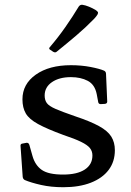

<svg xmlns="http://www.w3.org/2000/svg" viewBox="-20 -775 549 804"><path d="M295 -288Q358 -267 394.5 -247Q431 -227 446 -203Q461 -179 461 -146Q461 -98 435 -63.5Q409 -29 360.5 -10Q312 9 245 9Q194 9 152 -0.5Q110 -10 84 -21Q76 -25 75 -35L66 -164Q65 -173 75 -174L91 -177Q100 -178 103 -168L116 -122Q127 -83 155 -63.5Q183 -44 244 -44Q303 -44 335 -65Q367 -86 367 -124Q367 -142 356.5 -155Q346 -168 319.5 -181Q293 -194 245 -210Q177 -235 139.5 -255.5Q102 -276 88 -300Q74 -324 74 -359Q74 -423 130 -462.5Q186 -502 277 -502Q321 -502 359.5 -494.5Q398 -487 416 -479Q424 -475 424 -465L429 -350Q429 -341 419 -340L402 -339Q392 -339 391 -349L385 -381Q377 -421 347.5 -436.5Q318 -452 277 -452Q228 -452 197.5 -431Q167 -410 167 -375Q167 -356 176 -343.5Q185 -331 212.5 -319Q240 -307 295 -288ZM218 -559Q212 -553 203 -558L191 -566Q182 -571 189 -578Q224 -619 254 -662Q284 -705 310 -748Q316 -756 325 -755Q338 -753 352.5 -747Q367 -741 379 -734Q387 -729 389.5 -725Q392 -721 388.5 -714.5Q385 -708 374 -696Q339 -660 299 -626Q259 -592 218 -559Z"/></svg>

Font: Hahmlet
Style: Regular
Weight: 400
Designer: Minjoo Ham & Mark Frömberg
Foundry: hypertype
Version: Version 1.002